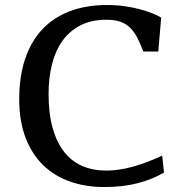

<svg xmlns="http://www.w3.org/2000/svg" viewBox="-20 -732 711 770"><path d="M637.7 -40Q590.3 -12.2 531.5 2.9Q472.7 18.1 397.5 18.1Q323.7 18.1 261.5 -3.7Q199.2 -25.4 153.8 -69.1Q108.4 -112.8 82.8 -179Q57.1 -245.1 57.1 -334.5Q57.1 -424.8 80.6 -495.1Q104 -565.4 148.9 -613.5Q193.8 -661.6 259.5 -686.8Q325.2 -711.9 409.7 -711.9Q446.8 -711.9 480.5 -707Q514.2 -702.1 542.2 -694.6Q570.3 -687 592 -678.2Q613.8 -669.4 626.5 -661.6L614.7 -525.4H554.7Q542.5 -558.1 529.8 -582.3Q517.1 -606.4 500.5 -622.1Q483.9 -637.7 461.4 -645.3Q439 -652.8 407.2 -652.8Q345.7 -652.8 301.8 -629.9Q257.8 -606.9 229.7 -567.1Q201.7 -527.3 188.2 -472.9Q174.8 -418.5 174.8 -355.5Q174.8 -276.4 191.2 -218.5Q207.5 -160.6 237.5 -122.6Q267.6 -84.5 310.3 -66.2Q353 -47.9 405.8 -47.9Q456.1 -47.9 511.2 -63Q566.4 -78.1 630.4 -107.9Z"/></svg>

Font: Tienne
Style: Regular
Weight: 400
Designer: vernon adams
Foundry: vernon adams
Version: Version 1.001